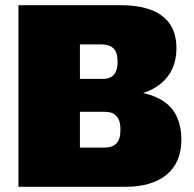

<svg xmlns="http://www.w3.org/2000/svg" viewBox="-20 -720 747 740"><path d="M51 -700H443Q515 -700 563 -681.5Q611 -663 635.5 -626.5Q660 -590 660 -534V-531Q659 -446 599 -397Q539 -348 432 -347L430 -372Q556 -371 617 -325Q678 -279 679 -185V-182Q679 -94 622.5 -47Q566 0 463 0H51ZM380 -151Q402 -151 416 -158Q430 -165 437 -179.5Q444 -194 444 -217V-225Q444 -256 429 -272.5Q414 -289 385 -289H288V-151ZM378 -416Q396 -416 408.5 -423.5Q421 -431 427 -445Q433 -459 433 -478V-486Q433 -518 417.5 -533.5Q402 -549 368 -549H288V-416Z"/></svg>

Font: Pathway Extreme SemiCondensed Black
Style: Regular
Weight: 900
Width: 4
Version: Version 1.001;gftools[0.9.26]